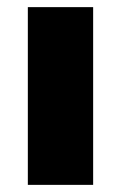

<svg xmlns="http://www.w3.org/2000/svg" viewBox="-20 -518 339 538"><path d="M58 0V-498H241V0Z"/></svg>

Font: Nunito Sans 10pt Black
Style: Regular
Weight: 900
Designer: Vernon Adams
Foundry: Vernon Adams
Version: Version 3.101;gftools[0.9.27]